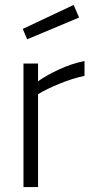

<svg xmlns="http://www.w3.org/2000/svg" viewBox="-20 -757 379 777"><path d="M75 -500H134V-428Q167 -452 219 -476Q271 -500 322 -510V-450Q274 -440 221.5 -418.5Q169 -397 134 -376V0H75ZM72 -640 278 -737 300 -686 90 -598Z"/></svg>

Font: Cairo Light
Style: Regular
Weight: 300
Designer: Mohamed Gaber, Accademia di Belle Arti di Urbino and others
Foundry: Kief Type Foundry, Accademia di Belle Arti di Urbino and others
Version: Version 3.011